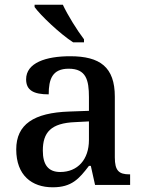

<svg xmlns="http://www.w3.org/2000/svg" viewBox="-20 -786 613 816"><path d="M291 -606H337V-619C308 -657 268 -721 247 -766H127V-756C152 -721 235 -642 291 -606ZM204 10C285 10 316 -26 358 -81H366L384 0H533V-45H530C485 -45 468 -61 468 -117V-375C468 -501 405 -547 278 -547C175 -547 91 -519 91 -449C91 -402 123 -385 187 -385C187 -449 202 -494 272 -494C346 -494 358 -446 358 -373V-315L275 -312C123 -307 49 -257 49 -151C49 -41 115 10 204 10ZM236 -55C185 -55 162 -86 162 -146C162 -223 196 -263 300 -267L358 -270V-191C358 -108 310 -55 236 -55Z"/></svg>

Font: Noto Serif Gurmukhi Medium
Style: Regular
Weight: 500
Designer: Vaibhav Singh and the Monotype Design Team
Foundry: Monotype Imaging Inc.
Version: Version 2.004